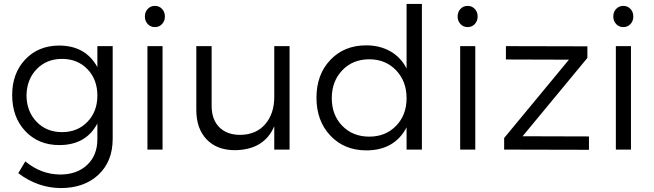

<svg xmlns="http://www.w3.org/2000/svg" viewBox="-20 -762 3329 978"><path d="M42 -278Q42 -388 108 -458.5Q174 -529 280 -530Q416 -530 476 -420V-527H554V-55Q554 60 481.5 128Q409 196 289 196Q172 195 73 120L109 60Q188 126 286 127Q372 127 424 78Q476 29 476 -53V-133Q418 -23 282 -23Q176 -23 109 -94Q42 -165 42 -278ZM115 -275Q116 -194 166.5 -141.5Q217 -89 296 -89Q375 -89 425.5 -141.5Q476 -194 476 -275Q476 -357 425.5 -409.5Q375 -462 296 -462Q217 -462 166.5 -409.5Q116 -357 115 -275Z M732.5 -639.5Q718 -655 718 -678Q718 -701 732.5 -716.5Q747 -732 769 -732Q791 -732 805.5 -716.5Q820 -701 820 -678Q820 -655 805.5 -639.5Q791 -624 769 -624Q747 -624 732.5 -639.5ZM731 0V-527H808V0Z M980 -202V-527H1058V-223Q1058 -153 1097 -114Q1136 -75 1204 -75Q1285 -76 1331 -129.5Q1377 -183 1377 -268V-527H1455V0H1377V-119Q1326 1 1177 3Q1085 3 1032.5 -52Q980 -107 980 -202Z M1845 -531Q1915 -531 1968.5 -500.5Q2022 -470 2051 -413V-742H2129V0H2051V-113Q1989 4 1846 4Q1734 4 1663 -71Q1592 -146 1592 -264Q1592 -382 1662.5 -456.5Q1733 -531 1845 -531ZM1861 -66Q1944 -66 1997.5 -121Q2051 -176 2051 -262Q2051 -348 1997.5 -404Q1944 -460 1861 -460Q1777 -460 1723.5 -404Q1670 -348 1670 -262Q1670 -176 1723.5 -121Q1777 -66 1861 -66Z M2325.5 -639.5Q2311 -655 2311 -678Q2311 -701 2325.5 -716.5Q2340 -732 2362 -732Q2384 -732 2398.5 -716.5Q2413 -701 2413 -678Q2413 -655 2398.5 -639.5Q2384 -624 2362 -624Q2340 -624 2325.5 -639.5ZM2324 0V-527H2401V0Z M2548 0V-59L2878 -458L2557 -459V-527L2972 -526V-467L2642 -68L2980 -67V1Z M3118.5 -639.5Q3104 -655 3104 -678Q3104 -701 3118.5 -716.5Q3133 -732 3155 -732Q3177 -732 3191.5 -716.5Q3206 -701 3206 -678Q3206 -655 3191.5 -639.5Q3177 -624 3155 -624Q3133 -624 3118.5 -639.5ZM3117 0V-527H3194V0Z"/></svg>

Font: Trueno
Style: Lt
Weight: 300
Designer: Julieta Ulanovsky
Foundry: Julieta Ulanovsky
Version: Version 3.001b